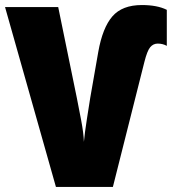

<svg xmlns="http://www.w3.org/2000/svg" viewBox="-20 -742 691 762"><path d="M606 -569Q626 -569 642 -560V-703Q604 -722 543 -722Q465 -722 426 -677Q387 -632 370 -536L338 -353Q334 -328 325 -270.5Q316 -213 313 -179Q312 -213 302 -265.5Q292 -318 285 -353L211 -714H0L202 0H428L553 -496Q564 -540 576 -554.5Q588 -569 606 -569Z"/></svg>

Font: Noto Sans Display SemiCondensed Black
Style: Regular
Weight: 900
Width: 4
Designer: Monotype Design Team
Foundry: Monotype Imaging Inc.
Version: Version 1.900